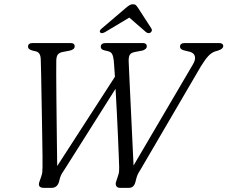

<svg xmlns="http://www.w3.org/2000/svg" viewBox="-20 -908 1099 928"><path d="M850 -682.5Q850 -700 874 -700H1037.5Q1059 -700 1059 -685Q1059 -672 1035 -664L1018.5 -659Q1001.5 -653 986.2 -636.5Q971 -620 951 -587.5L662 -93Q655.5 -83 649.8 -73Q644 -63 640.5 -51L634 -26.5Q626.5 0 603 0H560.5Q547.5 0 542 -8.8Q536.5 -17.5 542 -32.5L551 -60Q555 -71 555.5 -80.2Q556 -89.5 556 -101Q555.5 -120 553.8 -161.5Q552 -203 549.8 -257Q547.5 -311 544.5 -369Q541.5 -427 538.5 -479L296.5 -96Q286.5 -81.5 280.5 -71.5Q274.5 -61.5 270.5 -49.5L264.5 -27Q255.5 0 229 0H192.5Q159.5 0 171 -31L179.5 -55.5Q183.5 -66.5 184.5 -76.5Q185.5 -86.5 185.5 -101.5Q186 -116 185.5 -152.5Q185 -189 184.2 -238.8Q183.5 -288.5 182.5 -344Q181.5 -399.5 180.5 -453Q179.5 -506.5 178.8 -550.5Q178 -594.5 177 -620Q176.5 -655 152.5 -660L139.5 -663Q115.5 -668.5 115.5 -682.5Q115.5 -700 138 -700H320Q341 -700 341 -684Q341 -668.5 316 -663L284 -657Q267.5 -654 260 -645Q252.5 -636 252 -614.5Q251.5 -589.5 251.8 -543.8Q252 -498 252.5 -440.2Q253 -382.5 253.8 -321.2Q254.5 -260 255.2 -203.8Q256 -147.5 256.5 -105.5L535.5 -537Q534 -561 532.5 -580.8Q531 -600.5 530 -614Q527.5 -636.5 521.8 -647Q516 -657.5 502 -660.5L483.5 -665Q467 -669 467 -682Q467 -700 492.5 -700H669.5Q689.5 -700 689.5 -684.5Q689.5 -676.5 683.5 -671.5Q677.5 -666.5 670 -664L631 -656.5Q613 -653 607 -642.5Q601 -632 602 -609Q603 -587.5 605 -542.5Q607 -497.5 609.8 -439.5Q612.5 -381.5 615.5 -319.8Q618.5 -258 621 -202.5Q623.5 -147 625.5 -108L912 -596Q925.5 -618 922.2 -634.2Q919 -650.5 900 -657L869.5 -664.5Q850 -669.5 850 -682.5ZM707.5 -750.5Q697 -744 685.5 -753L605 -823L488 -753Q471.5 -744 465 -750.5Q457 -758 472 -770.5L588 -869.5Q598 -878 605.8 -882.8Q613.5 -887.5 622.5 -887.5Q632 -887.5 637 -882.8Q642 -878 647.5 -869.5L711.5 -770.5Q715.5 -764.5 713.5 -758.8Q711.5 -753 707.5 -750.5Z"/></svg>

Font: Fraunces 9pt Soft Light
Style: Italic
Weight: 300
Italic angle: -16°
Version: Version 1.000;[0bf87f6ff]